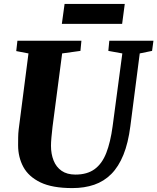

<svg xmlns="http://www.w3.org/2000/svg" viewBox="-20 -951 804 981"><path d="M694 -678 646 -306Q635 -220 610.5 -159.8Q586 -99.5 548.8 -62Q511.5 -24.5 461.5 -7.2Q411.5 10 349.5 10Q247 10 186.5 -19.2Q126 -48.5 99.2 -98.2Q72.5 -148 72.5 -209Q72.5 -228 72.8 -248.2Q73 -268.5 75.5 -290L125.5 -678L63 -690L69 -743H396L391 -691L297.5 -678L248.5 -304Q245 -275 242.8 -249.2Q240.5 -223.5 240.5 -206Q240.5 -164.5 253.8 -131Q267 -97.5 294.8 -78.2Q322.5 -59 365.5 -59Q425.5 -59 463.5 -86.8Q501.5 -114.5 523 -169.5Q544.5 -224.5 555.5 -306.5L605 -678L533.5 -691L538.5 -743H764L757 -691ZM310 -931H617.5L604 -829H296Z"/></svg>

Font: Merriweather 20pt Black
Style: Italic
Weight: 900
Italic angle: -7.8°
Version: Version 2.101